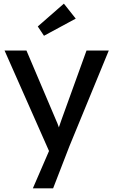

<svg xmlns="http://www.w3.org/2000/svg" viewBox="-20 -802 621 1052"><path d="M160 230 266 -15 267 67 5 -525H125L289 -139Q294 -129 301 -108.5Q308 -88 313 -68L287 -62Q295 -83 302.5 -104Q310 -125 317 -146L454 -525H576L360 0L271 230ZM221 -606 187 -657 330 -782 395 -700Z"/></svg>

Font: Our Lexend
Style: Regular
Weight: 400
Designer: Bonnie Shaver-Troup, Thomas Jockin
Foundry: Lexend
Version: Version 1.007